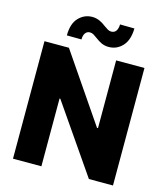

<svg xmlns="http://www.w3.org/2000/svg" viewBox="-134 -1045 997 1148"><g transform="rotate(15 364.5 -471.0)"><path d="M55 0V-727.3H206.3L492.5 -308.2H498.6V-727.3H674V0H524.9L235.4 -419.7H230.8V0ZM175.4 -795.5Q175.4 -867.9 209.9 -904.5Q244.3 -941.1 293.7 -941.8Q308.6 -941.8 321 -938.6Q333.5 -935.4 343.9 -930.4Q354.4 -925.4 363.3 -919.4Q372.2 -913.4 380.3 -907.3Q392 -898.8 402.9 -892.4Q413.7 -886 425.4 -886Q445.7 -886.4 455.4 -901.3Q465.2 -916.2 465.6 -941.1L554.7 -940Q553.6 -868.6 519.5 -831.3Q484.7 -793.3 433.9 -793.3Q420.8 -793.3 409.8 -795.8Q398.8 -798.3 388.8 -802.7Q378.9 -807.2 369.5 -813.4Q360.1 -819.6 349.8 -827.1Q338.4 -835.2 327.9 -842Q317.5 -848.7 304.7 -848.7Q287.3 -848.7 276.6 -834.7Q266 -820.7 266 -794.7Z"/></g></svg>

Font: Inter P Extra Bold
Style: Regular
Weight: 800
Designer: Rasmus Andersson
Foundry: rsms
Version: Version 3.018;git-588b23468